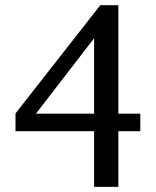

<svg xmlns="http://www.w3.org/2000/svg" viewBox="-20 -707 603 743"><path d="M344.2 -559.1 119.1 -267.1H344.2ZM438 -199.2V16.1H344.2V-199.2H40V-268.1L368.2 -687H438V-267.1H522.9V-199.2Z"/></svg>

Font: BabelStone Ogham Stemless
Style: Regular
Weight: 400
Designer: Andrew West
Foundry: BabelStone
Version: Version 2.02 March 14, 2022